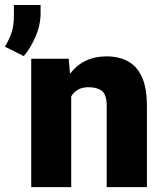

<svg xmlns="http://www.w3.org/2000/svg" viewBox="-85 -770 669 790"><path d="M279.3 -411.1Q253.4 -411.1 236.1 -401.1Q218.8 -391.1 208 -373.5V0H43.5V-528.3H197.8L203.1 -466.8Q258.3 -538.1 353.5 -538.1Q402.8 -538.1 440.2 -518.6Q477.5 -499 498.5 -454.1Q519.5 -409.2 519.5 -332.5V0H354V-333Q354 -380.9 334.5 -396Q314.9 -411.1 279.3 -411.1ZM82 -749.5V-715.8Q82 -667 60.8 -618.4Q39.6 -569.8 12.7 -539.1L-64.9 -578.1Q-48.8 -604 -38.3 -633.1Q-27.8 -662.1 -27.8 -706.5V-749.5Z"/></svg>

Font: Vazirmatn FD Black
Style: Regular
Weight: 900
Designer: Saber Rastikerdar
Foundry: Saber Rastikerdar
Version: Version 33.003